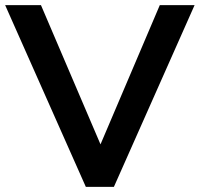

<svg xmlns="http://www.w3.org/2000/svg" viewBox="-30 -725 775 745"><path d="M303 0 -10 -705H129L377 -125H343L590 -705H725L412 0Z"/></svg>

Font: Nunito Sans 11pt
Style: Bold
Weight: 700
Version: Version 3.101;gftools[0.9.27]